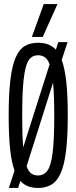

<svg xmlns="http://www.w3.org/2000/svg" viewBox="-20 -922 377 952"><path d="M70 10H24L52 -76Q37 -117 30 -184Q23 -251 23 -349Q23 -456 31.5 -526Q40 -596 57.5 -636.5Q75 -677 102.5 -693.5Q130 -710 169 -710Q196 -710 218 -702Q240 -694 257 -676L269 -713H315L286 -625Q301 -584 308.5 -517Q316 -450 316 -350Q316 -244 307.5 -174Q299 -104 281 -63.5Q263 -23 235 -6.5Q207 10 169 10Q142 10 120 2Q98 -6 81 -25ZM90 -349Q90 -250 95 -191L226 -603Q217 -628 202.5 -638Q188 -648 169 -648Q147 -648 132 -635Q117 -622 108 -589Q99 -556 94.5 -498Q90 -440 90 -349ZM169 -52Q198 -52 215.5 -76.5Q233 -101 241 -165Q249 -229 249 -350Q249 -452 243 -512L112 -98Q121 -72 135 -62Q149 -52 169 -52ZM138 -739 197 -902H265L192 -739Z"/></svg>

Font: Georama ExtraCondensed
Style: Regular
Weight: 400
Width: 2
Designer: Jean-Baptiste Levee
Foundry: Production Type
Version: Version 1.000